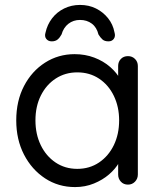

<svg xmlns="http://www.w3.org/2000/svg" viewBox="-20 -750 654 780"><path d="M500 -522Q517 -522 528.5 -510.5Q540 -499 540 -482V-41Q540 -24 528.5 -12Q517 0 500 0Q482 0 471 -12Q460 -24 460 -41V-136L479 -138Q479 -116 464 -90Q449 -64 423 -41.5Q397 -19 361.5 -4.5Q326 10 285 10Q217 10 163 -25.5Q109 -61 77.5 -122Q46 -183 46 -261Q46 -340 77.5 -400.5Q109 -461 163 -495.5Q217 -530 283 -530Q326 -530 363 -516Q400 -502 427.5 -478Q455 -454 470.5 -425Q486 -396 486 -367L460 -373V-482Q460 -499 471 -510.5Q482 -522 500 -522ZM294 -64Q344 -64 382.5 -90Q421 -116 442.5 -160.5Q464 -205 464 -261Q464 -316 442.5 -360.5Q421 -405 382.5 -430.5Q344 -456 294 -456Q245 -456 206.5 -431Q168 -406 146 -362Q124 -318 124 -261Q124 -205 145.5 -160.5Q167 -116 205.5 -90Q244 -64 294 -64ZM305 -730Q341 -730 370 -715.5Q399 -701 419 -676Q439 -651 445 -619Q450 -603 442.5 -592.5Q435 -582 421 -582Q405 -582 396.5 -589.5Q388 -597 380 -610Q373 -639 353 -654Q333 -669 305 -669Q278 -669 258 -653.5Q238 -638 230 -610Q223 -597 214 -589.5Q205 -582 190 -582Q176 -582 168 -592Q160 -602 165 -618Q172 -650 191.5 -675.5Q211 -701 240.5 -715.5Q270 -730 305 -730Z"/></svg>

Font: Quicksand Light Medium
Style: Regular
Weight: 500
Version: Version 3.006